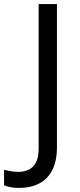

<svg xmlns="http://www.w3.org/2000/svg" viewBox="-98 -734 391 944"><path d="M-4 190Q-28 190 -46 186.5Q-64 183 -78 177V101Q-62 105 -44 108Q-26 111 -6 111Q19 111 41.5 101Q64 91 78 66Q92 41 92 -4V-714H182V-11Q182 58 159 102.5Q136 147 94 168.5Q52 190 -4 190Z"/></svg>

Font: Noto Sans Tamil
Style: Regular
Weight: 400
Designer: Jelle Bosma - Monotype Design Team
Foundry: Monotype Imaging Inc.
Version: Version 2.003